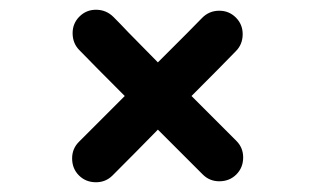

<svg xmlns="http://www.w3.org/2000/svg" viewBox="-20 -514 641 394"><path d="M373 -317 465 -225Q479 -211 479 -191Q479 -170 465 -156Q451 -142 430 -142Q410 -142 396 -156L304 -248Q262 -205 211 -154Q197 -140 177 -140Q156 -140 142 -154Q128 -168 128 -189Q128 -209 142 -223L236 -317Q173 -380 143 -411Q129 -425 129 -446Q129 -466 143 -480Q157 -494 177 -494Q198 -494 213 -479Q228 -464 243 -448L304 -386L364 -446Q380 -462 394.5 -477Q409 -492 430 -492Q450 -492 464 -478Q478 -464 478 -444Q478 -423 464 -409Q435 -379 373 -317Z"/></svg>

Font: Bad Comic
Style: Regular
Weight: 400
Designer: GGBotNet
Foundry: f0n7
Version: 0.9